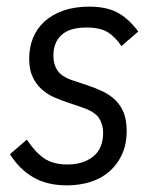

<svg xmlns="http://www.w3.org/2000/svg" viewBox="-20 -547 469 579"><path d="M182 12Q122 12 80 -12.5Q38 -37 10 -82L61 -126Q86 -88 113 -69.5Q140 -51 183 -51Q231 -51 261 -75Q291 -99 291 -147Q291 -172 278.5 -191Q266 -210 228 -223L187 -237Q165 -244 143.5 -253.5Q122 -263 105.5 -278Q89 -293 78.5 -315Q68 -337 68 -370Q68 -404 79.5 -432.5Q91 -461 114 -482Q137 -503 171 -515Q205 -527 249 -527Q300 -527 333.5 -509.5Q367 -492 397 -452L346 -408Q330 -433 307 -448.5Q284 -464 241 -464Q190 -464 165.5 -441.5Q141 -419 141 -379Q141 -352 154 -333.5Q167 -315 201 -304L243 -290Q270 -281 291.5 -270.5Q313 -260 329 -244Q345 -228 353.5 -206Q362 -184 362 -152Q362 -112 348 -81.5Q334 -51 310 -30Q286 -9 253 1.5Q220 12 182 12Z"/></svg>

Font: IBM Plex Sans Cond
Style: Italic
Weight: 400
Width: 3
Italic angle: -11°
Designer: Mike Abbink, Paul van der Laan, Pieter van Rosmalen
Foundry: Bold Monday
Version: Version 1.3